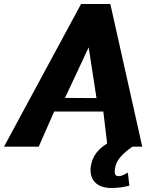

<svg xmlns="http://www.w3.org/2000/svg" viewBox="-28 -731 729 957"><path d="M-8 0H165L242 -175H487L506 -16C466 9 433 43 425 96C414 167 457 206 526 206C565 206 592 201 617 194L609 129C595 137 581 147 563 147C547 147 541 137 545 110C548 89 557 69 572 52C587 35 605 19 632 0H681L522 -711H376ZM296 -243 414 -495 453 -242Z"/></svg>

Font: Aerodynamic
Style: BdObl
Weight: 500
Designer: Google
Version: Version 2.000980; 2014